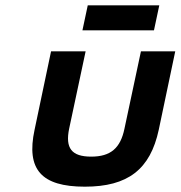

<svg xmlns="http://www.w3.org/2000/svg" viewBox="-20 -693 679 722"><path d="M110 -205C78 -56 135 9 299 9C461 9 545 -56 577 -205L639 -500H510L448 -209C433 -136 396 -104 323 -104C249 -104 225 -136 240 -209L302 -500H172ZM290 -579H559L579 -673H310Z"/></svg>

Font: LT Wave Mono Bold
Style: Italic
Weight: 700
Designer: Daniel Lyons
Version: Version 2.5 (Glyphs App)